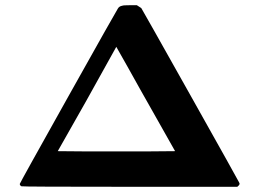

<svg xmlns="http://www.w3.org/2000/svg" viewBox="-20 -718 998 738"><path d="M901 -12Q901 -7 892 0H479Q65 0 62 -2Q56 -6 56 -11Q56 -14 242.5 -347Q429 -680 433 -685Q438 -694 450 -696Q454 -698 480 -698H506Q510 -695 523 -687Q526 -683 711 -353.5Q896 -24 899 -17Q901 -13 901 -12ZM583 -261Q561 -299 520 -372.5Q479 -446 470 -462L427 -538Q308 -322 202 -137L315 -136H540L653 -137Z"/></svg>

Font: KaTeX_Main
Style: Bold
Weight: 700
Version: Version 1.1; ttfautohint (v1.3)